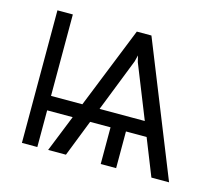

<svg xmlns="http://www.w3.org/2000/svg" viewBox="-83 -654 888 763"><g transform="rotate(15 361.5 -272.5)"><path d="M597.2 0 537.1 -150.9H452.1V0H388.7V-150.9H304.7L245.6 0H172.4L232.9 -150.9H127.9V0H64.5V-545.4H127.9V-210.4H256.8L391.1 -545.4H451.2L669.9 0ZM327.6 -210.4H513.7L426.3 -429.2L419.9 -455.1L413.6 -429.2Z"/></g></svg>

Font: Interop Light
Style: Regular
Weight: 300
Designer: Rasmus Andersson, Google, Jang Haemin
Foundry: jhaemin
Version: Version 1.007